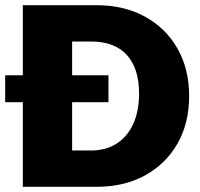

<svg xmlns="http://www.w3.org/2000/svg" viewBox="-20 -720 772 740"><path d="M68 0V-700H352Q458 -700 538.5 -656Q619 -612 664 -533Q709 -454 709 -350Q709 -245 664 -166.5Q619 -88 539 -44Q459 0 352 0ZM0 -326V-430H398V-326ZM258 -140H331Q388 -140 429.5 -166.5Q471 -193 493.5 -242.5Q516 -292 516 -359Q516 -457 468.5 -508.5Q421 -560 331 -560H258Z"/></svg>

Font: Moderustic ExtraBold
Style: Regular
Weight: 800
Designer: Tural Alisoy
Foundry: TAFT Foundry
Version: Version 2.120